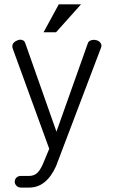

<svg xmlns="http://www.w3.org/2000/svg" viewBox="-20 -723 540 885"><path d="M39.1 -498 207 -37.1 176.8 35.2Q164.1 63.5 150.4 75.2Q135.7 87.9 114.3 87.9H77.1Q63.5 87.9 55.7 95.7Q47.9 103.5 47.9 114.3Q47.9 125 55.7 132.8Q63.5 141.6 77.1 141.6H114.3Q154.3 141.6 184.6 117.2Q215.8 92.8 238.3 43L446.3 -504.9Q450.2 -516.6 442.4 -526.4Q435.5 -535.2 422.9 -538.1Q410.2 -541 399.4 -537.1Q386.7 -533.2 383.8 -520.5L240.2 -116.2L96.7 -523.4Q92.8 -536.1 81.1 -539.1Q70.3 -542 58.6 -536.1Q45.9 -531.2 40 -521.5Q34.2 -510.7 39.1 -498ZM353.5 -703.1H251L180.7 -574.2H238.3Z"/></svg>

Font: GulimChe
Style: Regular
Weight: 400
Monospace: yes
Version: Version 2.21